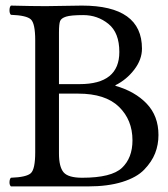

<svg xmlns="http://www.w3.org/2000/svg" viewBox="-20 -667 602 687"><path d="M191 -550V-366H265Q407 -366 407 -481Q407 -550 368 -581.5Q329 -613 278 -613Q234 -613 216.5 -607.5Q199 -602 195 -591.5Q191 -581 191 -550ZM191 -332V-118Q191 -70 207.5 -50.5Q224 -31 274 -31Q379 -31 416.5 -66.5Q454 -102 454 -165Q454 -238 405.5 -285Q357 -332 260 -332ZM144 -645Q162 -645 209 -646Q256 -647 273 -647Q488 -647 488 -493Q488 -454 460.5 -418Q433 -382 393 -362V-360Q463 -340 505 -296Q547 -252 547 -184Q547 -149 535 -118.5Q523 -88 496 -60Q469 -32 417.5 -16Q366 0 295 0H149H62H19Q14 -5 14 -14Q14 -26 19 -31Q75 -33 90.5 -47.5Q106 -62 106 -122V-523Q106 -583 90.5 -597.5Q75 -612 19 -614Q14 -619 14 -630Q14 -642 19 -647Q97 -645 144 -645Z"/></svg>

Font: Triodion Unicode
Style: Normal
Weight: 400
Version: Version 1.1